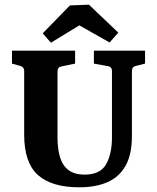

<svg xmlns="http://www.w3.org/2000/svg" viewBox="-20 -789 669 818"><path d="M598 -573V-518L558 -508Q542 -504 542 -487V-210Q542 -130 514.5 -82Q487 -34 437 -12.5Q387 9 318 9Q200 9 141.5 -43.5Q83 -96 83 -215V-487Q83 -503 67 -508L31 -518V-573H300V-518L242 -506Q225 -503 225 -485V-203Q225 -154 236 -118.5Q247 -83 272.5 -64Q298 -45 340 -45Q407 -45 432 -89Q457 -133 457 -203V-486Q457 -504 441 -507L380 -518V-573ZM162 -647 278 -766 359 -769 484 -650 447 -608 318 -681 197 -607Z"/></svg>

Font: Yrsa
Style: Regular
Weight: 400
Designer: Anna Giedrys (Yrsa+Rasa design), David Brezina (Yrsa art-direction, Rasa art-direction, design)
Foundry: Rosetta Type Foundry
Version: Version 2.004